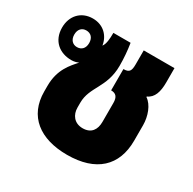

<svg xmlns="http://www.w3.org/2000/svg" viewBox="-134 -709 863 860"><g transform="rotate(30 297.5 -278.5)"><path d="M315 15C464 15 544 -60 544 -190V-270C544 -316 526 -366 494 -387V-390C527 -404 538 -440 538 -487V-562H379V-490C379 -457 373 -444 342 -444V-334C367 -334 379 -321 379 -290V-192C379 -152 360 -123 316 -123C272 -123 250 -155 250 -192V-217C250 -300 320 -335 320 -448C320 -487 317 -524 311 -562H222C222 -532 220 -503 208 -488C201 -535 166 -572 111 -572C50 -572 11 -528 11 -468C11 -399 59 -362 119 -362C133 -362 145 -365 156 -370C127 -337 85 -294 85 -209V-180C85 -53 174 15 315 15ZM112 -425C90 -425 74 -441 74 -468C74 -496 90 -511 112 -511C135 -511 151 -496 151 -468C151 -440 135 -425 112 -425Z"/></g></svg>

Font: Noto Sans Thai Looped Condensed Black
Style: Regular
Weight: 900
Width: 3
Designer: Sasikarn Vongin, Ben Mitchell
Foundry: The Fontpad Ltd
Version: Version 1.001